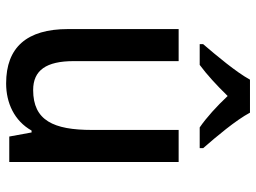

<svg xmlns="http://www.w3.org/2000/svg" viewBox="-122 -684 816 611"><g transform="rotate(90 285.5 -378.0)"><path d="M338 -766H233C209 -722 156 -659 120 -617V-606H186C216 -628 251 -660 285 -695C318 -660 353 -628 385 -606H451V-617C415 -658 362 -721 338 -766ZM495 -539H393V-263C393 -141 363 -76 266 -76C203 -76 174 -118 174 -205V-539H72V-187C72 -56 130 10 245 10C307 10 364 -16 395 -71H401L414 0H495Z"/></g></svg>

Font: Noto Sans SemiCondensed Medium
Style: Regular
Weight: 500
Width: 4
Designer: Monotype Design Team
Foundry: Monotype Imaging Inc.
Version: Version 2.013